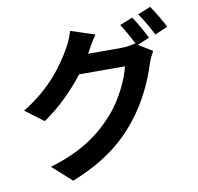

<svg xmlns="http://www.w3.org/2000/svg" viewBox="-98 -967 1197 1159"><g transform="rotate(-10 500.0 -387.5)"><path d="M779 -819 700 -787C725 -751 753 -698 773 -658L766 -662C744 -655 710 -650 679 -650H479C480 -652 481 -653 482 -655C493 -677 519 -722 543 -757L396 -805C387 -771 366 -725 351 -701C302 -615 214 -485 39 -379L151 -295C250 -362 337 -450 404 -537H685C669 -463 611 -342 543 -265C455 -165 344 -78 140 -17L258 89C446 14 566 -77 661 -194C752 -305 809 -438 836 -527C844 -552 858 -580 869 -599L784 -651L858 -682C840 -719 804 -783 779 -819ZM897 -864 818 -832C846 -794 878 -736 899 -694L978 -728C960 -763 923 -827 897 -864Z"/></g></svg>

Font: Noto Sans HK
Style: Bold
Weight: 700
Designer: Ryoko NISHIZUKA 西塚涼子 (kana, bopomofo & ideographs); Paul D. Hunt (Latin, Greek & Cyrillic); Sandoll Communications 산돌커뮤니
Foundry: Adobe
Version: Version 2.002;hotconv 1.0.116;makeotfexe 2.5.65601